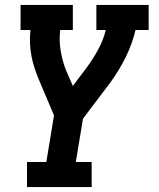

<svg xmlns="http://www.w3.org/2000/svg" viewBox="-20 -550 640 775"><path d="M89 205V104H167L198 -84L138 -226Q128 -249 120 -273.5Q112 -298 107 -323.5Q102 -349 101 -375.5Q100 -402 103 -429H63V-530H274V-429H223Q218 -386 225 -344.5Q232 -303 247 -265L274 -203L329 -276Q355 -311 376 -349.5Q397 -388 407 -429H369V-530H580V-429H527Q514 -373 487 -318.5Q460 -264 424 -215L315 -71L286 104H350V205Z"/></svg>

Font: Iosevka Curly Slab Extended
Style: Bold Italic
Weight: 700
Width: 7
Italic angle: -9°
Monospace: yes
Designer: Belleve Invis
Foundry: Belleve Invis
Version: Version 11.0.0; ttfautohint (v1.8.3)